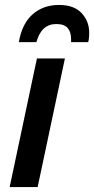

<svg xmlns="http://www.w3.org/2000/svg" viewBox="-20 -755 380 775"><path d="M19 0 129 -519H242L132 0ZM340 -624Q340 -610 339 -601Q338 -592 336 -585H267Q267 -590 267 -592Q267 -594 267 -597Q267 -626 253 -642Q239 -658 207 -658Q147 -658 127 -585H56Q69 -660 112 -697.5Q155 -735 218 -735Q279 -735 309.5 -702Q340 -669 340 -624Z"/></svg>

Font: Radio Canada Medium
Style: Italic
Weight: 500
Italic angle: -12°
Designer: Charles Daoud, Etienne Aubert Bonn, Alexandre Saumier Demers, Jacques Le Bailly
Foundry: Radio-Canada
Version: Version 2.104; ttfautohint (v1.8.4.7-5d5b);gftools[0.9.28.de